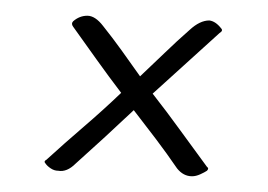

<svg xmlns="http://www.w3.org/2000/svg" viewBox="-20 -364 340 244"><path d="M39 -161Q62 -182 86.5 -203Q111 -224 134 -246Q118 -267 103 -288Q88 -309 73 -330Q70 -334 73 -337Q81 -344 91 -344Q101 -344 111 -331Q123 -316 134.5 -300Q146 -284 158 -267Q174 -282 189.5 -297Q205 -312 221 -326Q234 -338 246 -338Q254 -337 261 -328Q264 -325 259 -322L174 -245Q192 -222 209 -198.5Q226 -175 243 -152Q246 -150 243 -147Q240 -145 234.5 -142.5Q229 -140 224 -140Q213 -140 205 -150Q192 -169 178 -187.5Q164 -206 150 -224Q132 -207 113.5 -190Q95 -173 76 -156Q65 -145 54 -147Q49 -147 44.5 -150Q40 -153 38 -156Q35 -159 39 -161Z"/></svg>

Font: Great Vibes
Style: Regular
Weight: 400
Designer: Robert E. Leuschke, Viktoriya Grabowska, Viviana Monsalve, Eben Sorkin
Foundry: Robert E. Leuschke
Version: Version 1.103; ttfautohint (v1.8.4.7-5d5b)